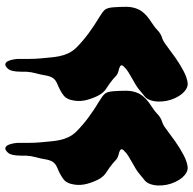

<svg xmlns="http://www.w3.org/2000/svg" viewBox="-22 -624 751 748"><g transform="rotate(90 354.0 -249.5)"><path d="M8 -314Q6 -339 6 -365.5Q6 -392 17 -415Q24 -428 33.5 -437.5Q43 -447 54 -455Q65 -463 76.5 -470.5Q88 -478 98 -488Q111 -500 125.5 -504.5Q140 -509 154 -520Q178 -538 204 -556.5Q230 -575 257 -589Q282 -602 302.5 -604.5Q323 -607 344 -584Q354 -572 361.5 -556Q369 -540 372.5 -522Q376 -504 375 -486.5Q374 -469 368 -455Q363 -443 353 -435.5Q343 -428 334 -420Q324 -411 311 -403L285 -388Q272 -381 259.5 -373Q247 -365 238 -355Q233 -350 234 -346.5Q235 -343 238.5 -341Q242 -339 247 -337.5Q252 -336 257 -335Q268 -332 274.5 -326Q281 -320 289 -313Q306 -299 323 -288.5Q340 -278 351 -258Q362 -237 368.5 -213Q375 -189 372 -166Q368 -134 351 -121Q334 -108 307 -97Q290 -90 283 -79Q276 -68 273 -49Q270 -31 265 -13Q260 5 259 24V42Q259 52 258 62.5Q257 73 254.5 82Q252 91 246 97Q235 108 228 105.5Q221 103 217 94Q213 85 211 73.5Q209 62 209 55V12Q209 -10 207 -31Q205 -50 203.5 -68.5Q202 -87 198.5 -104.5Q195 -122 187.5 -138.5Q180 -155 166 -170Q140 -196 109.5 -218.5Q79 -241 47 -260Q27 -272 18.5 -281Q10 -290 8 -314ZM335 -314Q333 -339 333 -365.5Q333 -392 344 -415Q351 -428 360.5 -437.5Q370 -447 381 -455Q392 -463 403.5 -470.5Q415 -478 425 -488Q438 -500 452.5 -504.5Q467 -509 481 -520Q505 -538 531 -556.5Q557 -575 584 -589Q609 -602 629.5 -604.5Q650 -607 671 -584Q681 -572 688.5 -556Q696 -540 699.5 -522Q703 -504 702 -486.5Q701 -469 695 -455Q690 -443 680 -435.5Q670 -428 661 -420Q651 -411 638 -403L612 -388Q599 -381 586.5 -373Q574 -365 565 -355Q560 -350 561 -346.5Q562 -343 565.5 -341Q569 -339 574 -337.5Q579 -336 584 -335Q595 -332 601.5 -326Q608 -320 616 -313Q633 -299 650 -288.5Q667 -278 678 -258Q689 -237 695.5 -213Q702 -189 699 -166Q695 -134 678 -121Q661 -108 634 -97Q617 -90 610 -79Q603 -68 600 -49Q597 -31 592 -13Q587 5 586 24V42Q586 52 585 62.5Q584 73 581.5 82Q579 91 573 97Q562 108 555 105.5Q548 103 544 94Q540 85 538 73.5Q536 62 536 55V12Q536 -10 534 -31Q532 -50 530.5 -68.5Q529 -87 525.5 -104.5Q522 -122 514.5 -138.5Q507 -155 493 -170Q467 -196 436.5 -218.5Q406 -241 374 -260Q354 -272 345.5 -281Q337 -290 335 -314Z"/></g></svg>

Font: Double Feature
Style: Regular
Weight: 400
Designer: David Shetterly
Foundry: David Shetterly
Version: Version 2.100 1997 initial release